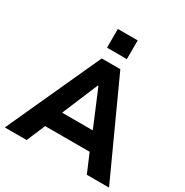

<svg xmlns="http://www.w3.org/2000/svg" viewBox="-205 -1088 1203 1251"><g transform="rotate(30 396.5 -462.0)"><path d="M5 0 327 -705H467L789 0H622L539 -195L604 -139H187L252 -195L169 0ZM393 -539 265 -234 239 -270H552L526 -234L398 -539ZM322 -783V-924H471V-783Z"/></g></svg>

Font: Nunito Sans 8pt ExtraBold
Style: Regular
Weight: 800
Version: Version 3.101;gftools[0.9.27]